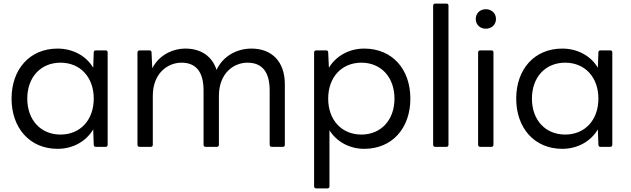

<svg xmlns="http://www.w3.org/2000/svg" viewBox="-20 -788 3493 1063"><path d="M299 36C384 36 458 -6 496 -72L499 13C499 22 504 25 511 25H565C572 25 576 21 576 13V-498C576 -505 572 -509 565 -509H511C504 -509 499 -506 499 -498L496 -413C458 -478 384 -519 299 -519C144 -519 44 -404 44 -242C44 -80 144 36 299 36ZM315 -43C206 -43 131 -123 131 -242C131 -361 206 -441 315 -441C424 -441 499 -361 499 -242C499 -123 424 -43 315 -43Z M815 25C822 25 826 21 826 13V-257C826 -384 910 -441 985 -441C1066 -441 1107 -389 1107 -287V13C1107 21 1111 25 1119 25H1181C1187 25 1192 21 1192 13V-257C1192 -384 1275 -441 1350 -441C1432 -441 1473 -389 1473 -287V13C1473 21 1477 25 1485 25H1547C1553 25 1557 21 1557 13V-322C1557 -445 1487 -519 1372 -519C1294 -519 1216 -480 1179 -401C1155 -476 1093 -519 1007 -519C934 -519 860 -482 823 -410L819 -498C819 -506 814 -509 807 -509H753C746 -509 741 -505 741 -498V13C741 21 746 25 753 25Z M1793 255C1800 255 1804 251 1804 244V-67C1843 -4 1915 36 1996 36C2153 36 2252 -80 2252 -242C2252 -404 2153 -519 1996 -519C1913 -519 1840 -478 1801 -413L1797 -498C1797 -506 1792 -509 1785 -509H1731C1724 -509 1719 -505 1719 -498V244C1719 251 1724 255 1731 255ZM1981 -43C1872 -43 1797 -123 1797 -242C1797 -361 1872 -441 1981 -441C2089 -441 2164 -361 2164 -242C2164 -123 2089 -43 1981 -43Z M2452 25C2459 25 2463 21 2463 13V-757C2463 -764 2459 -768 2452 -768H2390C2383 -768 2378 -764 2378 -757V13C2378 21 2383 25 2390 25Z M2670 -629C2701 -629 2726 -651 2726 -683C2726 -715 2701 -737 2670 -737C2638 -737 2614 -715 2614 -683C2614 -651 2638 -629 2670 -629ZM2701 25C2708 25 2712 21 2712 13V-498C2712 -505 2708 -509 2701 -509H2639C2632 -509 2627 -505 2627 -498V13C2627 21 2632 25 2639 25Z M3093 36C3178 36 3252 -6 3290 -72L3293 13C3293 22 3298 25 3305 25H3359C3366 25 3370 21 3370 13V-498C3370 -505 3366 -509 3359 -509H3305C3298 -509 3293 -506 3293 -498L3290 -413C3252 -478 3178 -519 3093 -519C2938 -519 2838 -404 2838 -242C2838 -80 2938 36 3093 36ZM3109 -43C3000 -43 2925 -123 2925 -242C2925 -361 3000 -441 3109 -441C3218 -441 3293 -361 3293 -242C3293 -123 3218 -43 3109 -43Z"/></svg>

Font: LINE Seed JP_OTF Regular
Style: Regular
Weight: 400
Designer: LY Corporation & Fontrix & Fontworks
Version: Version 1.002